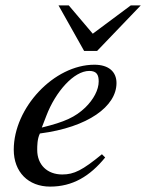

<svg xmlns="http://www.w3.org/2000/svg" viewBox="-20 -681 542 712"><path d="M502 -661H465L324 -556L235 -661H197L292 -492H340ZM358 -109C286 -50 255 -34 211 -34C155 -34 118 -70 118 -125C118 -140 118 -166 128 -186C307 -209 412 -287 412 -373C412 -415 383 -441 330 -441C180 -441 31 -281 31 -126C31 -43 85 11 166 11C249 11 313 -27 370 -97ZM152 -252C186 -341 254 -418 311 -418C339 -418 346 -403 346 -379C346 -348 327 -312 296 -282C259 -247 221 -229 135 -208Z"/></svg>

Font: STIXGeneral
Style: Italic
Weight: 400
Italic angle: -16.33°
Designer: MicroPress Inc., with final additions and corrections provided by Coen Hoffman, Elsevier (retired)
Version: Version 1.1.0